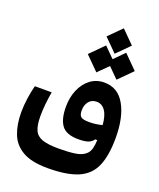

<svg xmlns="http://www.w3.org/2000/svg" viewBox="-162 -776 909 1096"><g transform="rotate(20 293.0 -227.5)"><path d="M260.3 221.7Q163.1 221.7 108.6 190.4Q54.2 159.2 32.5 103.3Q10.7 47.4 10.7 -26.9Q10.7 -68.4 17.3 -113.8Q23.9 -159.2 33.2 -192.9H135.3Q128.4 -151.4 124.8 -116Q121.1 -80.6 121.1 -43Q121.1 10.7 134.5 41Q147.9 71.3 182.9 83.3Q217.8 95.2 281.7 95.2Q338.9 95.2 380.1 89.4Q421.4 83.5 443.8 63.5Q460.4 48.8 466.3 25.9Q472.2 2.9 473.1 -25.9L460.4 -25.4Q449.7 -8.8 429.2 -1Q408.7 6.8 369.1 6.8Q296.4 6.8 268.1 -30.8Q239.7 -68.4 239.7 -144Q239.7 -201.7 259.8 -248Q279.8 -294.4 315.9 -321.5Q352.1 -348.6 399.9 -348.6Q482.4 -348.6 525.1 -273.2Q567.9 -197.8 567.9 -73.7Q567.9 34.2 539.8 99.1Q511.7 164.1 444.6 192.9Q377.4 221.7 260.3 221.7ZM472.7 -116.7Q468.3 -173.3 448.2 -201.9Q428.2 -230.5 396 -230.5Q365.7 -230.5 348.6 -209Q331.5 -187.5 331.5 -154.8Q331.5 -126.5 344 -116.5Q356.4 -106.4 394 -106.4Q433.6 -106.4 472.7 -116.7ZM458 -387.2 397 -448.2 335.9 -387.2 254.4 -468.8 335.9 -550.8 397 -489.7 458 -550.8 539.6 -468.8ZM397.5 -522.9 320.3 -600.1 397.5 -677.2 474.6 -600.1Z"/></g></svg>

Font: Cascadia Mono NF SemiBold
Style: Regular
Weight: 600
Monospace: yes
Designer: Aaron Bell
Foundry: Saja Typeworks
Version: Version 2404.023; ttfautohint (v1.8.4)